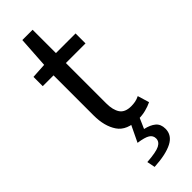

<svg xmlns="http://www.w3.org/2000/svg" viewBox="-286 -663 910 910"><g transform="rotate(-45 169.0 -207.5)"><path d="M235.2 12Q157.5 12 126.9 -33.2Q96.2 -78.5 96.2 -150.5V-419.3H23.9V-481.4L99.9 -486L110 -642.3H178.9V-486H310.5V-419.3H178.9V-149Q178.9 -104.8 195.5 -80Q212.2 -55.3 253.7 -55.3Q267.1 -55.3 280.9 -57.8Q294.7 -60.4 309 -67.6L326.5 -9.4Q307.5 0 283.8 6Q260.1 12 235.2 12ZM128.2 226.3 120 185.6Q182.7 181.3 205.8 169.5Q228.8 157.6 228.8 136Q228.8 116.3 211.8 105.4Q194.8 94.4 151.6 88.4L195.3 -2.7H249L219.8 63.8Q254.3 71.5 273.5 87.8Q292.7 104 292.7 134.7Q292.7 178 250.2 200Q207.6 222 128.2 226.3Z"/></g></svg>

Font: Source Sans 3 Variable
Style: Regular
Weight: 200
Designer: Paul D. Hunt
Foundry: Adobe Systems Incorporated
Version: Version 3.026